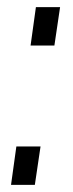

<svg xmlns="http://www.w3.org/2000/svg" viewBox="-20 -520 206 540"><path d="M94 -108 78 0H11L26 -108ZM149 -500 133 -392H66L81 -500Z"/></svg>

Font: Pathway Extreme 28pt Light
Style: Italic
Weight: 300
Italic angle: -8°
Designer: Eduardo Rodriguez Tunni
Foundry: Eduardo Rodriguez Tunni
Version: Version 1.001;gftools[0.9.26]